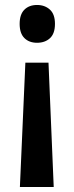

<svg xmlns="http://www.w3.org/2000/svg" viewBox="-20 -570 297 772"><path d="M201 -474Q201 -435 181 -416.5Q161 -398 129 -398Q97 -398 78 -417Q59 -436 59 -474Q59 -512 78 -531Q97 -550 129 -550Q160 -550 180.5 -531.5Q201 -513 201 -474ZM82 -318H175L196 182H60Z"/></svg>

Font: Noto Sans Hebrew Condensed SemiBold
Style: Regular
Weight: 600
Width: 3
Designer: Monotype Design Team
Foundry: Monotype Imaging Inc.
Version: Version 2.004; ttfautohint (v1.8.4.7-5d5b)